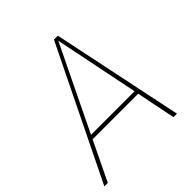

<svg xmlns="http://www.w3.org/2000/svg" viewBox="-195 -810 938 938"><g transform="rotate(-45 274.0 -340.5)"><path d="M428 -203H113L15 0H-9L324 -681H351L493 0H469ZM424 -224 335 -662 123 -224Z"/></g></svg>

Font: FiraGO Thin
Style: Italic
Weight: 100
Italic angle: -8°
Designer: bBox Type GmbH
Foundry: bBox Type GmbH
Version: Version 1.001